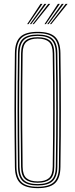

<svg xmlns="http://www.w3.org/2000/svg" viewBox="-20 -970 390 995"><path d="M175.2 5Q112.8 5 85.4 -20.6Q58 -46.2 57.2 -105Q56.2 -191.2 55.6 -263.6Q55 -336 55 -403.2Q55 -470.5 55.6 -541Q56.2 -611.5 57.2 -694Q58 -753.5 85.4 -779.2Q112.8 -805 175.2 -805Q238 -805 265.2 -779.2Q292.5 -753.5 293.2 -694Q294.5 -611.5 295 -541Q295.5 -470.5 295.5 -403.2Q295.5 -336 295 -263.6Q294.5 -191.2 293.2 -105Q292.5 -46.2 265.2 -20.6Q238 5 175.2 5ZM175.2 -2Q233.5 -2 259 -26Q284.5 -50 285.2 -105Q286.5 -191.2 287 -263.6Q287.5 -336 287.5 -403.2Q287.5 -470.5 287 -541Q286.5 -611.5 285.2 -694Q284.5 -749.8 259 -773.9Q233.5 -798 175.2 -798Q117 -798 91.5 -773.9Q66 -749.8 65.2 -694Q64.2 -611.5 63.6 -541Q63 -470.5 63 -403.2Q63 -336 63.6 -263.6Q64.2 -191.2 65.2 -105Q66 -50 91.6 -26Q117.2 -2 175.2 -2ZM175.2 -9Q121.5 -9 97.8 -31.4Q74 -53.8 73.2 -105Q72.2 -191.2 71.6 -263.6Q71 -336 71 -403.2Q71 -470.5 71.6 -541Q72.2 -611.5 73.2 -694Q74 -746 97.8 -768.5Q121.5 -791 175.2 -791Q229 -791 252.8 -768.5Q276.5 -746 277.2 -694Q278.5 -611.5 279 -541Q279.5 -470.5 279.5 -403.2Q279.5 -336 279 -263.6Q278.5 -191.2 277.2 -105Q276.5 -53.8 252.8 -31.4Q229 -9 175.2 -9ZM175.2 -16Q223.8 -16 246.2 -36.4Q268.8 -56.8 269.2 -105Q270.5 -191.2 271 -263.6Q271.5 -336 271.5 -403.2Q271.5 -470.5 271 -541Q270.5 -611.5 269.2 -694Q268.5 -742.2 246.6 -763.1Q224.8 -784 175.2 -784Q125.8 -784 103.9 -763.1Q82 -742.2 81.2 -694Q80.2 -611.5 79.6 -541Q79 -470.5 79 -403.2Q79 -336 79.6 -263.6Q80.2 -191.2 81.2 -105Q81.8 -56.8 104.2 -36.4Q126.8 -16 175.2 -16ZM175.2 -23Q133 -23 111.4 -40.8Q89.8 -58.5 89.2 -105Q87.8 -220 87.2 -316.8Q86.8 -413.5 87.4 -504.6Q88 -595.8 89.2 -694Q89.8 -739.5 110.6 -758.2Q131.5 -777 175.2 -777Q219.2 -777 240 -758.2Q260.8 -739.5 261.2 -694Q262.2 -625.5 262.8 -556.6Q263.2 -487.8 263.4 -416.1Q263.5 -344.5 263 -267.4Q262.5 -190.2 261.2 -105Q260.8 -58.5 239.1 -40.8Q217.5 -23 175.2 -23ZM175.2 -30Q214 -30 233.4 -46.6Q252.8 -63.2 253.2 -106Q254.2 -183.5 254.9 -254.2Q255.5 -325 255.5 -394.6Q255.5 -464.2 255 -537.5Q254.5 -610.8 253.2 -693Q252.8 -736.2 233.4 -753.1Q214 -770 175.2 -770Q136.8 -770 117.2 -753.1Q97.8 -736.2 97.2 -693Q96 -603 95.4 -511.1Q94.8 -419.2 95.2 -319.6Q95.8 -220 97.2 -106Q97.8 -63.2 117.2 -46.6Q136.8 -30 175.2 -30ZM120.8 -845 190.2 -950H200.2L127.8 -845ZM134.8 -845 210.2 -950H220.2L141.8 -845ZM148.8 -845 230.2 -950H240.2L155.8 -845ZM210.8 -845 280.2 -950H290.2L217.8 -845ZM224.8 -845 300.2 -950H310.2L231.8 -845ZM238.8 -845 320.2 -950H330.2L245.8 -845Z"/></svg>

Font: Big Shoulders Inline Text Thin
Style: Regular
Weight: 100
Designer: Patric King
Foundry: XO Type Co
Version: Version 2.002